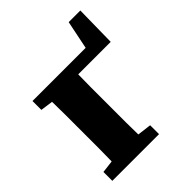

<svg xmlns="http://www.w3.org/2000/svg" viewBox="-179 -733 840 840"><g transform="rotate(-45 241.0 -313.0)"><path d="M29 0V-55L87 -62Q88 -100 88 -140.5Q88 -181 88 -215V-279Q88 -313 88 -353.5Q88 -394 87 -431L29 -439V-494H358L385 -626H457L454 -435H253Q252 -398 252 -356Q252 -314 252 -279V-215Q252 -181 252 -140.5Q252 -100 253 -63L318 -55V0Z"/></g></svg>

Font: Source Serif 4 SmText
Style: Bold
Weight: 700
Designer: Frank Grießhammer
Foundry: Adobe
Version: Version 4.005;hotconv 1.1.0;makeotfexe 2.6.0